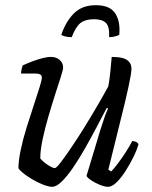

<svg xmlns="http://www.w3.org/2000/svg" viewBox="-20 -719 584 739"><path d="M181 0Q167 0 145.5 -8.5Q124 -17 103 -29.5Q82 -42 67.5 -54Q53 -66 51 -72Q51 -100 59.5 -141Q68 -182 82 -227Q96 -272 109.5 -312.5Q123 -353 132 -382Q141 -411 141 -420Q141 -429 134.5 -432.5Q128 -436 116 -436H61Q61 -444 63.5 -453.5Q66 -463 67 -467Q86 -476 106.5 -483.5Q127 -491 145 -495.5Q163 -500 176 -500Q196 -500 209.5 -488.5Q223 -477 223 -459Q223 -451 214 -423Q205 -395 192 -354.5Q179 -314 166 -269.5Q153 -225 144 -182.5Q135 -140 135 -109Q147 -95 165 -83.5Q183 -72 191 -72Q197 -72 214.5 -95Q232 -118 257 -155Q282 -192 308.5 -235Q335 -278 358.5 -318.5Q382 -359 397 -387Q401 -409 404.5 -441Q408 -473 410 -500Q433 -500 450 -496Q467 -492 476.5 -481.5Q486 -471 486 -454Q486 -438 474.5 -384.5Q463 -331 442.5 -250Q422 -169 397 -66L408 -59Q418 -69 433.5 -89.5Q449 -110 464.5 -134Q480 -158 489 -176Q498 -176 504.5 -172.5Q511 -169 513 -164Q507 -142 493.5 -114.5Q480 -87 463 -60.5Q446 -34 428.5 -17Q411 0 396 0Q383 0 364.5 -7.5Q346 -15 331 -25Q316 -35 313 -42L366 -218Q375 -247 383 -269.5Q391 -292 396 -301L391 -304Q373 -270 351.5 -229Q330 -188 307 -147.5Q284 -107 261 -73.5Q238 -40 217.5 -20Q197 0 181 0ZM256 -576Q241 -576 230 -579Q219 -582 216 -585Q233 -636 264.5 -667.5Q296 -699 349 -699Q403 -699 423.5 -667.5Q444 -636 439 -585Q434 -582 423.5 -579Q413 -576 400 -576Q402 -617 387.5 -631Q373 -645 342 -645Q309 -645 290.5 -631Q272 -617 256 -576Z"/></svg>

Font: Texturina Medium 12pt Light
Style: Italic
Weight: 300
Italic angle: -11°
Version: Version 1.002